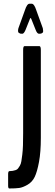

<svg xmlns="http://www.w3.org/2000/svg" viewBox="-20 -954 301 1049"><path d="M101.6 -769.5Q86.4 -769.5 86.4 -773.4Q78.6 -773.9 78.6 -786.6Q78.6 -792 80.6 -799.8L115.7 -897Q127.4 -933.6 141.1 -933.6H153.3Q167 -933.6 178.7 -897L213.9 -799.8Q215.8 -791 215.8 -784.7Q215.8 -773.9 208.5 -773.4Q208.5 -769.5 193.4 -769.5Q183.1 -769.5 175.3 -789.6L152.3 -847.2Q149.4 -855.5 147 -855.5Q144.5 -855.5 142.1 -847.2L119.1 -789.6Q110.4 -769.5 101.6 -769.5ZM30.8 75.7Q24.4 75.7 24.4 60.5V-2.4Q24.4 -18.1 30.8 -19Q43 -19.5 49.3 -20.5Q55.7 -21.5 64.7 -24.4Q73.7 -27.3 78.1 -33Q82.5 -38.6 88.4 -48.3Q94.2 -58.1 96.7 -73Q99.1 -87.9 101.8 -109.4Q104.5 -130.9 105.5 -159.9Q106.4 -189 106.4 -226.6V-681.2Q106.4 -702.1 114.3 -702.1H194.8Q203.1 -702.1 203.1 -681.2V-201.2Q203.1 -123 193.1 -69.3Q183.1 -15.6 169.7 12.5Q156.2 40.5 130.4 55.4Q104.5 70.3 84.7 73Q64.9 75.7 30.8 75.7Z"/></svg>

Font: BenchNine
Style: Bold
Weight: 700
Version: Version 1 ; ttfautohint (v0.92.18-e454-dirty) -l 8 -r 50 -G 